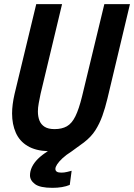

<svg xmlns="http://www.w3.org/2000/svg" viewBox="-20 -713 644 922"><path d="M232 189Q172 189 148 171Q124 153 124 129Q124 109 133.5 89Q143 69 162 50Q181 31 210 13Q151 11 112.5 -12Q74 -35 56 -75.5Q38 -116 38 -168Q38 -189 41 -212.5Q44 -236 50 -262L154 -693H278L175 -263Q170 -239 166 -217.5Q162 -196 162 -178Q162 -153 169.5 -134Q177 -115 194.5 -104Q212 -93 242 -93Q277 -93 301 -106.5Q325 -120 342 -154.5Q359 -189 374 -250L481 -693H604L496 -240Q485 -194 471.5 -156.5Q458 -119 438 -87.5Q418 -56 383 -29Q368 -18 352 -6.5Q336 5 324 14Q297 31 280 47Q263 63 254.5 76Q246 89 246 98Q246 107 253 111.5Q260 116 275 116Q288 116 302.5 112.5Q317 109 324 107L315 175Q281 189 232 189Z"/></svg>

Font: Ubuntu Sans Mono SemiBold
Style: Italic
Weight: 600
Italic angle: -13.5°
Monospace: yes
Designer: Dalton Maag Ltd
Foundry: Dalton Maag Ltd
Version: Version 1.006